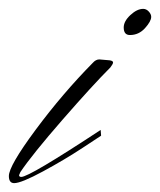

<svg xmlns="http://www.w3.org/2000/svg" viewBox="-46 -412 361 433"><path d="M247 -333Q233 -333 233 -350Q233 -364 248 -378Q263 -392 277 -392Q284 -392 289.5 -386Q295 -380 295 -374Q295 -364 281 -348.5Q267 -333 247 -333ZM0 -24Q27 -64 95 -142Q163 -220 203 -260Q209 -268 209 -271Q209 -275 201 -276L178 -278Q170 -278 163 -270Q95 -201 34.5 -119.5Q-26 -38 -26 -15Q-26 1 -14 1Q2 1 51 -25.5Q100 -52 141 -79L182 -106L181 -119Q20 -13 2 -13Q-3 -13 -3 -17Z"/></svg>

Font: Herr Von Muellerhoff
Style: Regular
Weight: 400
Designer: Alejandro Paul
Foundry: Alejandro Paul
Version: Version 1.000